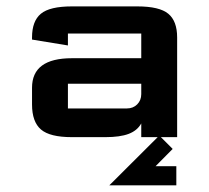

<svg xmlns="http://www.w3.org/2000/svg" viewBox="-20 -420 641 588"><path d="M456.5 88.9H520V147.5H314.9L467.8 -4.9L508.8 36.1ZM412.6 -163.6H188V-87.9H368.7Q387.7 -87.9 400.1 -100.3Q412.6 -112.8 412.6 -131.8ZM412.6 -241.7V-317.4H188V-280.8L78.1 -298.8V-305.2Q78.1 -355.5 105.2 -377.9Q132.3 -400.4 200.2 -400.4H400.4Q468.3 -400.4 495.4 -377.9Q522.5 -355.5 522.5 -305.2V0H412.6V-42Q400.4 -20 374 -10Q347.7 0 302.7 0H200.2Q132.8 0 105.5 -23.4Q78.1 -46.9 78.1 -100.1V-151.4Q78.1 -241.7 200.2 -241.7Z"/></svg>

Font: Squarish Sans CT
Style: Regular
Weight: 400
Version: Version 0.9